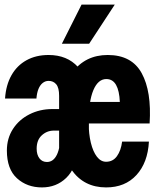

<svg xmlns="http://www.w3.org/2000/svg" viewBox="-20 -806 690 838"><path d="M238 -119V-388Q238 -423 225.5 -438Q213 -453 192 -453Q178 -453 166.5 -444Q155 -435 148 -418Q141 -401 139 -376H2Q6 -435 30 -477.5Q54 -520 95.5 -543Q137 -566 192 -566Q273 -566 320.5 -513.5Q368 -461 368 -363V-119ZM163 12Q98 12 54 -28Q10 -68 10 -149Q10 -202 36.5 -243Q63 -284 108.5 -307Q154 -330 208 -330H250L248 -236H215Q185 -236 162.5 -215.5Q140 -195 140 -157Q140 -131 152 -115Q164 -99 185 -99Q213 -99 228.5 -131Q244 -163 245 -232L320 -152Q312 -71 269 -29.5Q226 12 163 12ZM443 12Q346 12 292 -65Q238 -142 238 -277Q238 -412 295 -489Q352 -566 450 -566Q555 -566 598.5 -486.5Q642 -407 633 -267H351L353 -361H503Q501 -410 486.5 -435.5Q472 -461 444 -461Q408 -461 387.5 -412.5Q367 -364 367 -272Q367 -222 376.5 -183Q386 -144 403 -122Q420 -100 443 -100Q473 -100 490.5 -124.5Q508 -149 513 -188H630Q625 -96 575.5 -42Q526 12 443 12ZM250 -615 336 -786H481L369 -615Z"/></svg>

Font: Azeret Mono Thin SemiBold
Style: Regular
Weight: 600
Version: Version 1.002